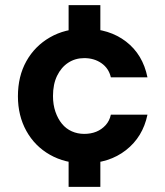

<svg xmlns="http://www.w3.org/2000/svg" viewBox="-20 -626 646 750"><path d="M248 104V-68H372V104ZM248 -434V-606H372V-434ZM310 12Q234 12 175 -21.5Q116 -55 83 -114.5Q50 -174 50 -250Q50 -328 83 -387Q116 -446 175 -480Q234 -514 310 -514Q407 -514 472.5 -463.5Q538 -413 556 -324H413Q405 -359 376.5 -379Q348 -399 309 -399Q274 -399 246.5 -381Q219 -363 203 -330Q187 -297 187 -251Q187 -217 196.5 -189.5Q206 -162 222 -142.5Q238 -123 260.5 -113Q283 -103 309 -103Q335 -103 356 -111.5Q377 -120 392.5 -137Q408 -154 413 -178H556Q538 -91 472 -39.5Q406 12 310 12Z"/></svg>

Font: DM Sans 16pt
Style: Bold
Weight: 700
Version: Version 4.004;gftools[0.9.30]